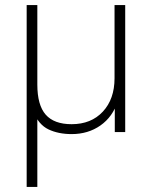

<svg xmlns="http://www.w3.org/2000/svg" viewBox="-20 -520 601 756"><path d="M85 216V-500H127V-187Q127 -106 160 -68.5Q193 -31 262 -31Q339 -31 385 -80.5Q431 -130 431 -212V-500H473V0H432V-122H444Q424 -60 375.5 -26Q327 8 262 8Q210 8 171 -10.5Q132 -29 111 -81H127V216Z"/></svg>

Font: Mulish ExtraLight
Style: Regular
Weight: 200
Designer: Vernon Adams
Foundry: Vernon Adams
Version: Version 3.603